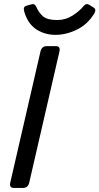

<svg xmlns="http://www.w3.org/2000/svg" viewBox="-20 -928 491 948"><path d="M99.6 -871.1Q92.8 -894.5 109.9 -899.4L135.3 -906.7Q151.9 -911.6 159.7 -893.1Q172.4 -863.8 193.6 -846.4Q214.8 -829.1 262.7 -829.1Q303.7 -829.1 338.1 -851.1Q372.6 -873 392.6 -897.9Q405.3 -913.6 420.4 -904.3L442.4 -890.6Q457.5 -880.9 444.8 -860.4Q412.6 -807.6 359.6 -781.7Q306.6 -755.9 254.4 -755.9Q200.2 -755.9 158.4 -783.7Q116.7 -811.5 99.6 -871.1ZM48.8 0Q24.4 0 30.8 -26.9L179.7 -673.3Q186 -700.2 210.4 -700.2H255.4Q279.8 -700.2 273.4 -673.3L124.5 -26.9Q118.2 0 93.8 0Z"/></svg>

Font: Istok
Style: Italic
Weight: 500
Italic angle: -13°
Designer: Andrey V. Panov
Foundry: Andrey V. Panov
Version: Version 1.0.3